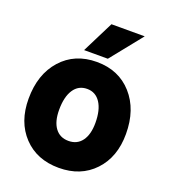

<svg xmlns="http://www.w3.org/2000/svg" viewBox="-160 -1015 1006 1139"><g transform="rotate(20 342.5 -446.0)"><path d="M556.2 -899.9 396 -700.2H246.1L346.2 -899.9ZM35.2 -316.9Q35.2 -471.7 119.6 -565.9Q204.1 -660.2 342.8 -660.2Q481 -660.2 565.4 -565.7Q649.9 -471.2 649.9 -316.9Q649.9 -170.9 565.4 -81.5Q481 7.8 342.8 7.8Q204.1 7.8 119.6 -81.5Q35.2 -170.9 35.2 -316.9ZM457 -316.9Q457 -398.4 426.8 -444.3Q396.5 -490.2 342.8 -490.2Q288.1 -490.2 258.1 -444.6Q228 -398.9 228 -316.9Q228 -243.2 258.1 -202.6Q288.1 -162.1 342.8 -162.1Q397 -162.1 427 -202.9Q457 -243.7 457 -316.9Z"/></g></svg>

Font: Overused Grotesk Black
Style: Regular
Weight: 900
Version: Version 0.002